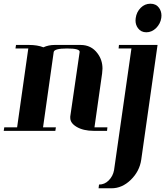

<svg xmlns="http://www.w3.org/2000/svg" viewBox="-20 -702 886 1030"><path d="M508.8 308.1 511.2 288.1Q541 288.1 563 266.1Q585.9 243.2 591.8 210.9L685.1 -441.9H616.2L618.2 -460.9H825.2L737.8 153.8Q729 216.8 681.2 263.2Q634.8 308.1 578.1 308.1ZM707 -591.8Q707 -601.1 708 -605Q712.4 -637.7 734.9 -660.2Q756.8 -682.1 787.1 -682.1Q816.9 -682.1 833 -660.2Q846.2 -642.1 846.2 -618.2Q846.2 -609.9 845.2 -606Q840.8 -574.7 816.9 -550.8Q793.5 -528.8 765.1 -528.8Q736.3 -528.8 720.2 -550.8Q707 -568.8 707 -591.8ZM0 0 2.9 -19H71.8L131.8 -441.9H63L65.9 -460.9H134.8Q181.2 -460.9 212.9 -448.2Q240.2 -460.9 273.9 -460.9H412.1Q469.7 -460.9 502.9 -416Q529.8 -380.4 529.8 -334Q529.8 -325.7 527.8 -308.1L486.8 -19H556.2L554.2 0H483.9Q426.3 0 390.1 -22Q356.9 -42 356.9 -69.8V-77.1L407.2 -422.9Q410.2 -441.9 339.8 -441.9Q271 -441.9 268.1 -422.9L210.9 -19H279.8L276.9 0Z"/></svg>

Font: Hjet
Style: Italic
Weight: 400
Designer: T. Christopher White
Version: Version 1.2